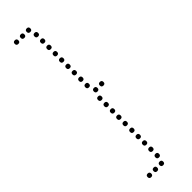

<svg xmlns="http://www.w3.org/2000/svg" viewBox="-262 -723 750 750"><g transform="rotate(-45 112.5 -348.5)"><path d="M108 -706Q98 -706 98 -716Q98 -726 108 -726Q118 -726 118 -716Q118 -706 108 -706ZM117 -672Q107 -672 107 -682Q107 -692 117 -692Q127 -692 127 -682Q127 -672 117 -672ZM117 -637Q107 -637 107 -647Q107 -657 117 -657Q127 -657 127 -647Q127 -637 117 -637ZM117 -602Q107 -602 107 -612Q107 -622 117 -622Q127 -622 127 -612Q127 -602 117 -602ZM117 -567Q107 -567 107 -577Q107 -587 117 -587Q127 -587 127 -577Q127 -567 117 -567ZM117 -532Q107 -532 107 -542Q107 -552 117 -552Q127 -552 127 -542Q127 -532 117 -532ZM117 -497Q107 -497 107 -507Q107 -517 117 -517Q127 -517 127 -507Q127 -497 117 -497ZM117 -462Q107 -462 107 -472Q107 -482 117 -482Q127 -482 127 -472Q127 -462 117 -462ZM117 -426Q107 -426 107 -436Q107 -446 117 -446Q127 -446 127 -436Q127 -426 117 -426ZM117 -391Q107 -391 107 -401Q107 -411 117 -411Q127 -411 127 -401Q127 -391 117 -391ZM117 -321Q107 -321 107 -331Q107 -341 117 -341Q127 -341 127 -331Q127 -321 117 -321ZM117 -286Q107 -286 107 -296Q107 -306 117 -306Q127 -306 127 -296Q127 -286 117 -286ZM117 -251Q107 -251 107 -261Q107 -271 117 -271Q127 -271 127 -261Q127 -251 117 -251ZM117 -216Q107 -216 107 -226Q107 -236 117 -236Q127 -236 127 -226Q127 -216 117 -216ZM117 -181Q107 -181 107 -191Q107 -201 117 -201Q127 -201 127 -191Q127 -181 117 -181ZM117 -144Q107 -144 107 -154Q107 -164 117 -164Q127 -164 127 -154Q127 -144 117 -144ZM117 -109Q107 -109 107 -119Q107 -129 117 -129Q127 -129 127 -119Q127 -109 117 -109ZM117 -74Q107 -74 107 -84Q107 -94 117 -94Q127 -94 127 -84Q127 -74 117 -74ZM117 -39Q107 -39 107 -49Q107 -59 117 -59Q127 -59 127 -49Q127 -39 117 -39ZM117 -4Q107 -4 107 -14Q107 -24 117 -24Q127 -24 127 -14Q127 -4 117 -4ZM75 -706Q65 -706 65 -716Q65 -726 75 -726Q85 -726 85 -716Q85 -706 75 -706ZM107 29Q97 29 97 19Q97 9 107 9Q117 9 117 19Q117 29 107 29ZM74 29Q64 29 64 19Q64 9 74 9Q84 9 84 19Q84 29 74 29ZM41 29Q31 29 31 19Q31 9 41 9Q51 9 51 19Q51 29 41 29ZM129 -356Q119 -356 119 -366Q119 -376 129 -376Q139 -376 139 -366Q139 -356 129 -356ZM162 -356Q152 -356 152 -366Q152 -376 162 -376Q172 -376 172 -366Q172 -356 162 -356ZM42 -706Q32 -706 32 -716Q32 -726 42 -726Q52 -726 52 -716Q52 -706 42 -706Z"/></g></svg>

Font: Raleway Dots 
Style: Regular
Weight: 400
Version: Version 1.000